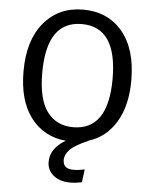

<svg xmlns="http://www.w3.org/2000/svg" viewBox="-61 -751 814 1033"><g transform="rotate(5 346.0 -234.5)"><path d="M637 -344Q637 -207 583 -118Q529 -29 435 -1V0Q364 31 338 57.5Q312 84 312 114Q312 162 368 162Q395 162 429 155L420 225Q385 232 357 232Q300 232 266 203.5Q232 175 232 131Q232 58 314 10Q195 -1 125 -92.5Q55 -184 55 -343Q55 -511 135 -606Q215 -701 346 -701Q479 -701 558 -607.5Q637 -514 637 -344ZM346 -66Q536 -66 536 -344Q536 -623 346 -623Q156 -623 156 -343Q156 -200 206.5 -133Q257 -66 346 -66Z"/></g></svg>

Font: Fira Sans
Style: Regular
Weight: 400
Designer: Carrois Corporate & Edenspiekermann AG
Foundry: Carrois Corporate GbR & Edenspiekermann AG
Version: Version 4.106;PS 004.106;hotconv 1.0.70;makeotf.lib2.5.58329